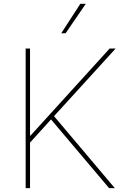

<svg xmlns="http://www.w3.org/2000/svg" viewBox="-20 -980 656 1000"><path d="M136.4 -727.3V-274.1H139.2L551.1 -727.3H582.4L261.4 -375L578.1 0H548.3L245.7 -358L136.4 -237.2V0H113.6V-727.3ZM398.4 -960.2H426.8L321.7 -806.8H299Z"/></svg>

Font: Inter P Thin
Style: Regular
Weight: 100
Designer: Rasmus Andersson
Foundry: rsms
Version: Version 3.018;git-588b23468